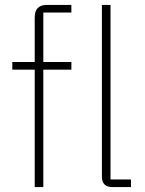

<svg xmlns="http://www.w3.org/2000/svg" viewBox="-20 -760 589 780"><path d="M121 -477H30V-508H121V-689Q121 -740 170 -740H270V-709H156V-508H270V-477H156V0H121ZM437 0Q394 0 394 -42V-740H429V-31H512V0Z"/></svg>

Font: IBM Plex Sans ExtLt
Style: Regular
Weight: 200
Designer: Mike Abbink, Paul van der Laan, Pieter van Rosmalen
Foundry: Bold Monday
Version: Version 3.005